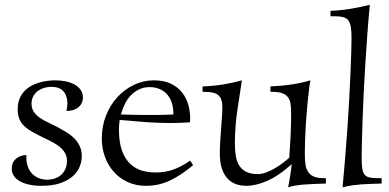

<svg xmlns="http://www.w3.org/2000/svg" viewBox="-20 -779 1652 815"><path d="M262.2 -308.1Q263.7 -316.4 264.9 -324.5Q266.1 -332.5 266.1 -339.8Q266.1 -371.6 249.8 -390.9Q233.4 -410.2 198.2 -410.2Q178.7 -410.2 163.1 -404.5Q147.5 -398.9 136.5 -389.4Q125.5 -379.9 119.6 -366.9Q113.8 -354 113.8 -339.8Q113.8 -318.4 123.8 -304Q133.8 -289.6 149.4 -278.8Q165 -268.1 184.1 -259.3Q203.1 -250.5 221.7 -240.7Q239.7 -231 258.5 -220Q277.3 -209 292.7 -194.3Q308.1 -179.7 317.6 -160.6Q327.1 -141.6 327.1 -116.2Q327.1 -93.3 317.9 -70.8Q308.6 -48.3 288.1 -30.3Q267.6 -12.2 234.9 -1.2Q202.1 9.8 155.8 9.8Q127.9 9.8 104.7 4.9Q81.5 0 64.9 -9.3Q48.3 -18.6 39.1 -32.2Q29.8 -45.9 29.8 -63Q29.8 -89.4 47.4 -104.7Q64.9 -120.1 91.8 -121.1V-111.8Q91.8 -67.4 116.5 -41.7Q141.1 -16.1 182.1 -16.1Q197.3 -16.1 211.9 -21Q226.6 -25.9 238.3 -35.6Q250 -45.4 257.1 -60.8Q264.2 -76.2 264.2 -97.2Q264.2 -118.2 253.4 -133.8Q242.7 -149.4 226.3 -161.1Q210 -172.9 190.9 -181.9Q171.9 -190.9 155.3 -199.2L138.2 -208Q119.1 -217.8 103.8 -227.5Q88.4 -237.3 77.6 -249.3Q66.9 -261.2 61 -277.1Q55.2 -293 55.2 -314.9Q55.2 -340.3 62.7 -359.1Q70.3 -377.9 83 -391.6Q95.7 -405.3 112.3 -414.3Q128.9 -423.3 146.5 -428.5Q164.1 -433.6 181.6 -435.8Q199.2 -438 213.9 -438Q236.3 -438 257.6 -433.8Q278.8 -429.7 295.4 -420.9Q312 -412.1 322 -397.9Q332 -383.8 332 -363.8Q332 -353 327.6 -343Q323.2 -333 314.7 -325.2Q306.2 -317.4 293 -312.7Q279.8 -308.1 262.2 -308.1Z M704.1 -256.8Q651.9 -256.8 598.6 -260.7Q545.4 -264.6 487.8 -270Q484.9 -247.1 484.9 -226.1Q485.4 -172.4 498.5 -137.7Q511.7 -103 533.4 -82.8Q555.2 -62.5 583 -54.7Q610.8 -46.9 641.1 -46.9Q660.2 -46.9 677.5 -49.6Q694.8 -52.2 712.4 -58.1Q730 -64 748.3 -73.5Q766.6 -83 787.1 -97.2L799.8 -78.1Q751 -36.6 702.9 -13.4Q654.8 9.8 600.1 9.8Q556.2 9.8 521.2 -6.6Q486.3 -22.9 462.2 -50.5Q438 -78.1 425 -114.5Q412.1 -150.9 412.1 -190.9Q412.1 -243.2 429.9 -288.3Q447.8 -333.5 478.3 -366.7Q508.8 -399.9 548.8 -418.9Q588.9 -438 632.8 -438Q677.2 -438 706.8 -423.1Q736.3 -408.2 754.2 -384.8Q772 -361.3 779.5 -333.3Q787.1 -305.2 787.1 -278.8Q787.1 -273.4 787.1 -269Q787.1 -264.6 786.1 -259.8Q743.7 -256.8 704.1 -256.8ZM615.7 -409.2Q590.8 -409.2 571 -399.9Q551.3 -390.6 535.9 -374.8Q520.5 -358.9 510 -337.6Q499.5 -316.4 493.2 -293Q527.8 -292 551.5 -291.5Q575.2 -291 591.8 -291H640.1Q657.2 -291 674.8 -291.5Q692.4 -292 715.8 -293V-297.9Q715.8 -324.2 708.5 -345Q701.2 -365.7 688 -379.9Q674.8 -394 656.2 -401.6Q637.7 -409.2 615.7 -409.2Z M839.8 -412.1Q883.8 -413.6 926.3 -420.4Q968.8 -427.2 1006.8 -438Q996.6 -373 986.8 -306.2Q977.1 -239.3 977.1 -168.9Q977.1 -141.6 980.7 -118.2Q984.4 -94.7 994.9 -77.4Q1005.4 -60.1 1024.4 -50Q1043.5 -40 1074.2 -40Q1090.8 -40 1109.4 -46.9Q1127.9 -53.7 1146 -64.2Q1164.1 -74.7 1180.2 -86.9Q1196.3 -99.1 1208 -109.9Q1210.9 -155.3 1213.4 -201.2Q1215.8 -247.1 1215.8 -295.9Q1215.8 -318.8 1213.6 -336.2Q1211.4 -353.5 1203.1 -365.2Q1194.8 -377 1179 -383.1Q1163.1 -389.2 1135.3 -389.2H1127.9V-412.1Q1180.2 -414.6 1220.7 -420.9Q1261.2 -427.2 1297.9 -438Q1295.4 -426.8 1292.7 -406.7Q1290 -386.7 1287.4 -360.8Q1284.7 -335 1282.2 -305.2Q1279.8 -275.4 1277.8 -244.4Q1275.9 -213.4 1274.9 -183.1Q1273.9 -152.8 1273.9 -126Q1273.9 -103.5 1276.1 -84.5Q1278.3 -65.4 1286.4 -51.8Q1294.4 -38.1 1310.1 -30.5Q1325.7 -22.9 1353 -22.9H1363.3V0Q1334.5 1 1311.5 2Q1288.6 2.9 1269.5 4.4Q1250.5 5.9 1234.4 8.5Q1218.3 11.2 1203.1 16.1Q1205.1 5.4 1207.5 -7.6Q1210 -20.5 1211.9 -33.7Q1213.9 -46.9 1215.6 -59.3Q1217.3 -71.8 1218.3 -82Q1161.6 -31.7 1113.5 -11Q1065.4 9.8 1025.9 9.8Q1000 9.8 979.2 1.7Q958.5 -6.3 943.8 -23.2Q929.2 -40 921.1 -65.7Q913.1 -91.3 913.1 -127Q913.1 -150.9 914.8 -178Q916.5 -205.1 918.5 -231.7Q920.4 -258.3 922.1 -282.7Q923.8 -307.1 923.8 -326.2Q923.8 -359.9 907.5 -374.5Q891.1 -389.2 849.1 -389.2H839.8Z M1515.1 -111.8Q1515.1 -84 1517.3 -66.4Q1519.5 -48.8 1526.4 -39.3Q1533.2 -29.8 1545.9 -26.4Q1558.6 -22.9 1579.1 -22.9H1600.1V0Q1576.7 1 1556.2 1.5Q1535.6 2 1516.1 3.4Q1496.6 4.9 1476.6 7.6Q1456.5 10.3 1434.1 16.1Q1439.9 -44.4 1445.1 -108.2Q1450.2 -171.9 1454.6 -234.1Q1459 -296.4 1462.2 -355Q1465.3 -413.6 1467.5 -463.6Q1469.7 -513.7 1470.9 -553.2Q1472.2 -592.8 1472.2 -617.2Q1472.2 -646 1469.2 -664.1Q1466.3 -682.1 1458.5 -692.4Q1450.7 -702.6 1436.8 -706.3Q1422.9 -710 1400.9 -710H1382.8V-732.9Q1406.2 -733.9 1427 -736.1Q1447.8 -738.3 1467.5 -741.5Q1487.3 -744.6 1507.3 -749Q1527.3 -753.4 1549.8 -758.8Q1543.9 -696.8 1539.1 -630.9Q1534.2 -564.9 1530.3 -500.5Q1526.4 -436 1523.4 -375.7Q1520.5 -315.4 1518.8 -264.4Q1517.1 -213.4 1516.1 -173.8Q1515.1 -134.3 1515.1 -111.8Z"/></svg>

Font: Simonetta
Style: Regular
Weight: 400
Designer: Gayaneh Bagdasaryan
Foundry: BrownFox
Version: Version 1.001